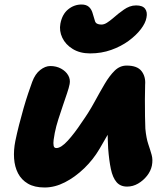

<svg xmlns="http://www.w3.org/2000/svg" viewBox="-20 -819 747 852"><path d="M380 -582Q335 -582 303 -601.5Q271 -621 256.5 -651.5Q242 -682 248 -714Q256 -756 282.5 -777.5Q309 -799 342 -799Q363 -799 375 -788Q387 -777 392 -757Q397 -741 401.5 -725.5Q406 -710 430 -710Q442 -710 454.5 -718Q467 -726 480 -737Q493 -748 505 -758Q518 -768 530 -776.5Q542 -785 555.5 -790Q569 -795 584 -795Q613 -795 624 -780Q635 -765 630 -741Q626 -717 605 -689.5Q584 -662 550.5 -637.5Q517 -613 473.5 -597.5Q430 -582 380 -582ZM178 13Q133 13 104 -4Q75 -21 60 -50Q45 -79 42.5 -116Q40 -153 48 -193Q55 -227 64.5 -264.5Q74 -302 84.5 -338.5Q95 -375 105.5 -406Q116 -437 123 -456Q136 -491 158.5 -508.5Q181 -526 203 -526Q230 -526 251 -514.5Q272 -503 282.5 -485Q293 -467 289 -446Q286 -430 277.5 -405Q269 -380 259 -350.5Q249 -321 239 -290Q229 -259 223 -229Q220 -214 218 -198.5Q216 -183 218 -172.5Q220 -162 230 -162Q251 -162 281 -195Q311 -228 342 -275Q374 -320 398.5 -365Q423 -410 444.5 -446.5Q466 -483 489 -505.5Q512 -528 542 -528Q589 -528 608 -503.5Q627 -479 624 -443Q623 -417 623 -378Q623 -339 623.5 -302.5Q624 -266 625 -248Q629 -206 638 -179.5Q647 -153 653 -131.5Q659 -110 654 -84Q649 -60 632.5 -39Q616 -18 593 -4.5Q570 9 544 9Q514 9 497 -11Q480 -31 472 -69Q464 -107 460 -160Q458 -198 457.5 -235Q457 -272 458 -307Q459 -342 460 -373L523 -341Q517 -328 504.5 -304.5Q492 -281 472 -245.5Q452 -210 422 -159Q394 -111 353.5 -72Q313 -33 268 -10Q223 13 178 13Z"/></svg>

Font: Shantell Sans ExtraBold
Style: Italic
Weight: 800
Italic angle: -11°
Designer: Stephen Nixon, Anya Danilova, Shantell Martin
Foundry: Arrow Type
Version: Version 1.011;[c5ecc13dd]